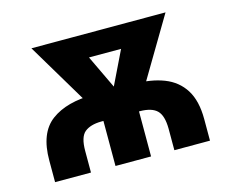

<svg xmlns="http://www.w3.org/2000/svg" viewBox="-82 -660 927 774"><g transform="rotate(-15 381.5 -273.0)"><path d="M208.2 0H58.4V-89.8Q58.1 -205.1 122.5 -252.9Q186.8 -300.7 301 -300.6H463.3Q538.7 -300.9 592.6 -280Q646.6 -259.1 675.7 -212.8Q704.9 -166.5 704.9 -89.8V0H556.2V-89.8Q555.8 -144.6 534 -166Q512.3 -187.4 463.3 -187.9H301Q255.9 -187.4 232 -167.9Q208.1 -148.4 208.2 -89.8ZM582.2 -545.9V-450.2H206.6V-545.9ZM355.1 -245.5 500.8 -545.9H665.6L451.2 -185H371.9ZM275 -545.9 419.3 -242.6 400.6 -185H321.3L105.9 -545.9ZM459 -249V0H310.5V-249Z"/></g></svg>

Font: Inter V
Style: 
Weight: 400
Designer: Rasmus Andersson
Foundry: rsms
Version: Version 4.000;git-a3f224843